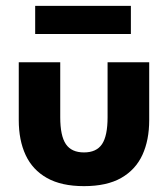

<svg xmlns="http://www.w3.org/2000/svg" viewBox="-20 -623 565 655"><path d="M266.5 12Q189.5 12 140.2 -15.8Q91 -43.5 67.5 -94Q44 -144.5 44 -213V-410.5H185.5V-223Q185.5 -159.5 204.8 -131.2Q224 -103 266.5 -103Q309 -103 328 -131.2Q347 -159.5 347 -223V-410.5H489V-213Q489 -145 465.8 -94.5Q442.5 -44 393.5 -16Q344.5 12 266.5 12ZM426.5 -507H100V-603H426.5Z"/></svg>

Font: Lucymar Sans
Style: Bold
Weight: 700
Foundry: The League of Moveable Type (original font) / Main changes by Cristiano Sobral with portions from Mirco Monsees
Version: Version 2.001;August 30, 2020;FontCreator 13.0.0.2681 64-bit